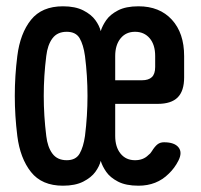

<svg xmlns="http://www.w3.org/2000/svg" viewBox="-20 -580 640 610"><path d="M565 -334Q565 -291 544.5 -270.5Q524 -250 481 -250H346V-148Q346 -113 363 -92Q380 -71 409 -71Q435 -71 451 -87Q458 -92 462 -99Q472 -115 480.5 -121.5Q489 -128 501 -128Q534 -128 547 -112Q560 -96 547 -70Q535 -46 516 -28Q478 10 420 10Q380 10 355 -3Q330 -16 317.5 -34Q305 -52 300 -69Q296 -52 283 -34Q270 -16 244.5 -3Q219 10 180 10Q113 10 78.5 -33.5Q44 -77 35 -148Q27 -212 27 -275.5Q27 -339 35 -402Q44 -474 78.5 -517Q113 -560 180 -560Q219 -560 244.5 -547Q270 -534 283 -516Q296 -498 300 -481Q305 -498 317.5 -516Q330 -534 355 -547Q380 -560 420 -560Q487 -560 526 -517.5Q565 -475 565 -402ZM192 -71Q221 -71 233 -92Q245 -113 250 -148Q258 -212 258 -275.5Q258 -339 250 -402Q245 -438 233 -458.5Q221 -479 192 -479Q162 -479 146.5 -458Q131 -437 127 -402Q119 -339 119 -275.5Q119 -212 127 -148Q131 -113 146.5 -92Q162 -71 192 -71ZM346 -325H431Q452 -325 462.5 -335Q473 -345 473 -367V-402Q473 -438 455.5 -458.5Q438 -479 409 -479Q380 -479 363 -458Q346 -437 346 -402Z"/></svg>

Font: Maple Mono Normal NL Medium
Style: Regular
Weight: 500
Monospace: yes
Designer: subframe7536
Version: Version 7.000